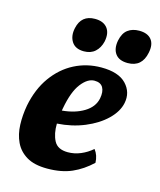

<svg xmlns="http://www.w3.org/2000/svg" viewBox="-103 -735 682 818"><g transform="rotate(15 238.0 -325.5)"><path d="M182 9Q125 9 91 -11.5Q57 -32 41 -66Q25 -100 23.5 -142Q22 -184 30 -228Q45 -304 83.5 -357.5Q122 -411 176.5 -439Q231 -467 295 -467Q371 -467 405 -431Q439 -395 429 -346Q421 -307 385 -272Q349 -237 293.5 -214Q238 -191 173 -187Q172 -142 188 -111.5Q204 -81 249 -81Q278 -81 305.5 -92.5Q333 -104 356 -124Q374 -101 375 -68Q336 -31 290.5 -11Q245 9 182 9ZM181 -257Q180 -251 179 -246Q236 -251 275.5 -275Q315 -299 323 -338Q329 -369 318.5 -387Q308 -405 281 -405Q251 -405 223 -369Q195 -333 181 -257ZM397 -514Q359 -514 342.5 -536.5Q326 -559 333 -596Q340 -630 360 -645Q380 -660 410 -660Q447 -660 464 -639Q481 -618 473 -580Q460 -514 397 -514ZM204 -514Q166 -514 150 -539Q134 -564 142 -600Q155 -660 215 -660Q252 -660 269.5 -638Q287 -616 279 -577Q272 -548 253 -531Q234 -514 204 -514Z"/></g></svg>

Font: Vollkorn
Style: Bold Italic
Weight: 700
Italic angle: -11°
Designer: Friedrich Althausen
Foundry: Friedrich Althausen
Version: Version 5.000; ttfautohint (v1.8.3)